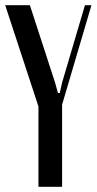

<svg xmlns="http://www.w3.org/2000/svg" viewBox="-23 -719 372 739"><path d="M189 -401 200 -361H207L216 -401L304 -699H329L216 -316V0H125V-309L-3 -699H92Z"/></svg>

Font: Moniqa SemBd Heading
Style: Regular
Weight: 600
Designer: Rajesh Rajput
Foundry: Rajesh Rajput
Version: Version 1.000